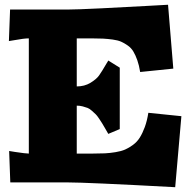

<svg xmlns="http://www.w3.org/2000/svg" viewBox="-20 -760 800 800"><path d="M17.1 -588.9 22 -720.2H261.2Q296.9 -720.2 401.6 -725.3Q506.3 -730.5 593.3 -735.4L680.2 -740.2L702.1 -474.1L564 -460Q559.6 -487.8 552.2 -508.8Q544.9 -529.8 535.9 -544.9Q526.9 -560.1 512.7 -570.1Q498.5 -580.1 484.9 -586.2Q471.2 -592.3 449.7 -595.2Q428.2 -598.1 409.2 -599.1Q390.1 -600.1 360.8 -600.1H299.8V-399.9Q332 -399.9 356.7 -414.8Q381.3 -429.7 392.6 -445.3Q403.8 -460.9 424.8 -497.1Q426.3 -499 427 -500.5Q427.7 -502 429 -503.9Q430.2 -505.9 431.2 -507.8L479 -478V-222.2L431.2 -202.1Q428.7 -206.5 418.7 -223.9Q408.7 -241.2 405.5 -246.3Q402.3 -251.5 393.1 -265.4Q383.8 -279.3 378.7 -283.9Q373.5 -288.6 363.5 -297.9Q353.5 -307.1 345 -310.3Q336.4 -313.5 324.7 -316.7Q313 -319.8 299.8 -319.8V-120.1H367.2Q397 -120.1 417.2 -121.1Q437.5 -122.1 461.4 -126Q485.4 -129.9 501.5 -137Q517.6 -144 534.4 -156.5Q551.3 -168.9 562.5 -186.8Q573.7 -204.6 583.3 -230.5Q592.8 -256.3 598.1 -290L735.8 -275.9L710 20Q339.8 0 259.8 0H22.9L18.1 -130.9L42 -127Q87.4 -120.1 100.1 -120.1V-600.1Q80.1 -600.1 41 -592.8Z"/></svg>

Font: Zantroke
Style: Regular
Weight: 500
Foundry: gluk
Version: Version 0.36